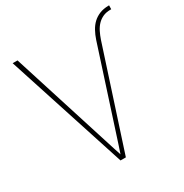

<svg xmlns="http://www.w3.org/2000/svg" viewBox="-166 -854 949 988"><g transform="rotate(-30 308.5 -360.5)"><path d="M270.5 -69.3 284.2 -27.3 298.3 -69.3 470.2 -599.6Q479 -626 491.2 -648.2Q503.4 -670.4 520.5 -686.3Q537.6 -702.1 560.3 -711.2Q583 -720.2 612.3 -720.7H616.7L616.2 -697.8H611.3Q585.4 -697.8 566.4 -689Q547.4 -680.2 533.4 -665.5Q519.5 -650.9 509.5 -630.9Q499.5 -610.8 491.7 -587.9L300.3 0H268.6L38.1 -710.9H66.9Z"/></g></svg>

Font: Roboto Mono Thin
Style: Regular
Weight: 250
Designer: Google
Version: Version 2.000985; 2015; ttfautohint (v1.3)